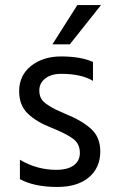

<svg xmlns="http://www.w3.org/2000/svg" viewBox="-20 -736 452 762"><path d="M378 -135Q378 -70 332.5 -32Q287 6 208 6Q116 6 59 -25V-102Q126 -62 203 -62Q249 -62 273 -80Q297 -98 297 -129Q297 -165 270.5 -185Q244 -205 182 -230Q125 -252 90.5 -285Q56 -318 56 -374Q56 -437 103.5 -474.5Q151 -512 222 -512Q301 -512 349 -490V-415Q303 -443 223 -443Q183 -443 159.5 -424.5Q136 -406 136 -377Q136 -359 143 -345.5Q150 -332 170.5 -319Q191 -306 200.5 -301.5Q210 -297 242 -283Q306 -257 342 -224Q378 -191 378 -135ZM257 -560H188L287 -716H381Z"/></svg>

Font: Hind Siliguri
Style: Regular
Weight: 400
Designer: Jyotish Sonowal
Foundry: Indian Type Foundry
Version: Version 1.000;PS 1.0;hotconv 1.0.86;makeotf.lib2.5.63406; tt